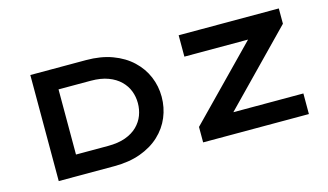

<svg xmlns="http://www.w3.org/2000/svg" viewBox="-82 -962 2093 1224"><g transform="rotate(-15 964.5 -350.0)"><path d="M175 0V-700H542Q640 -700 715.5 -672Q791 -644 843 -595Q895 -546 921.5 -483Q948 -420 948 -350Q948 -279 921.5 -215.5Q895 -152 843 -103.5Q791 -55 715.5 -27.5Q640 0 542 0ZM325 -109 309 -135H537Q604 -135 652 -152.5Q700 -170 731 -200.5Q762 -231 776.5 -269.5Q791 -308 791 -350Q791 -392 776.5 -430Q762 -468 731 -498.5Q700 -529 652 -547Q604 -565 537 -565H306L325 -589ZM1128 0V-102L1627 -613L1696 -559H1154V-700H1815V-599L1316 -87L1248 -136H1826V0Z"/></g></svg>

Font: Lexend Zetta SemiBold
Style: Regular
Weight: 600
Designer: Bonnie Shaver-Troup, Thomas Jockin
Foundry: Lexend
Version: Version 1.007